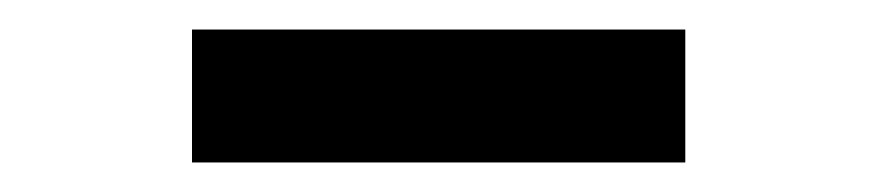

<svg xmlns="http://www.w3.org/2000/svg" viewBox="-20 -676 603 130"><path d="M110 -566H444V-656H110Z"/></svg>

Font: Inconsolata SemiExpanded Black
Style: Regular
Weight: 900
Width: 6
Monospace: yes
Designer: Raph Levien, Cyreal, Brenton Simpson
Foundry: Raph Levien, Cyreal, Google
Version: Version 3.100